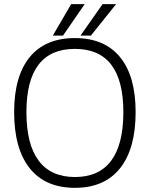

<svg xmlns="http://www.w3.org/2000/svg" viewBox="-20 -893 720 923"><path d="M48 -354Q48 -527 123 -618.5Q198 -710 340 -710Q482 -710 557 -618.5Q632 -527 632 -354Q632 -178 557 -84Q482 10 340 10Q198 10 123 -84Q48 -178 48 -354ZM573 -354Q573 -658 340 -658Q107 -658 107 -354Q107 -199 166 -120.5Q225 -42 340 -42Q456 -42 514.5 -120.5Q573 -199 573 -354ZM322 -873H387L283 -722H234ZM473 -873H538L417 -722H367Z"/></svg>

Font: Krub Light
Style: Regular
Weight: 300
Designer: Ekaluck Peanpanawate
Foundry: Cadson Demak Co.,Ltd.
Version: Version 1.000; ttfautohint (v1.6)